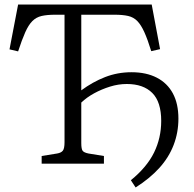

<svg xmlns="http://www.w3.org/2000/svg" viewBox="-20 -723 856 848"><path d="M579 105 558 73Q629 15 660.5 -49.5Q692 -114 692 -189Q692 -273 652.5 -312.5Q613 -352 540 -352Q503 -352 466 -340.5Q429 -329 396 -311Q363 -293 339 -270V-91Q339 -65 345 -57Q351 -49 371 -45L439 -34V0H164V-34L232 -45Q250 -48 257.5 -57.5Q265 -67 265 -95V-658H224Q188 -658 164 -652.5Q140 -647 123 -630Q106 -613 91.5 -580.5Q77 -548 60 -496L22 -505L60 -703H650L687 -506L648 -497Q632 -549 617.5 -581Q603 -613 586.5 -630Q570 -647 546 -652.5Q522 -658 486 -658H339V-324Q389 -361 444 -382.5Q499 -404 561 -404Q626 -404 672.5 -380Q719 -356 743.5 -310.5Q768 -265 768 -199Q768 -138 747 -83Q726 -28 684 18.5Q642 65 579 105Z"/></svg>

Font: Literata 18pt Light
Style: Regular
Weight: 300
Designer: Latin by Veronika Burian and Jose Scaglione. Greek by Irene Vlachou. Cyrillic by Vera Evstafieva.
Foundry: TypeTogether
Version: Version 3.103;gftools[0.9.29]